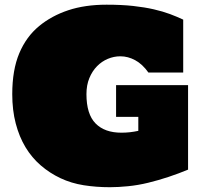

<svg xmlns="http://www.w3.org/2000/svg" viewBox="-20 -781 841 810"><path d="M31.7 -383.8Q31.7 -485.8 61.3 -556.2Q90.8 -626.5 145.5 -671.4Q197.8 -714.4 268.1 -737.8Q338.4 -761.2 429.7 -761.2Q492.7 -761.2 541.5 -755.9Q590.3 -750.5 628.7 -741.7Q667 -732.9 697 -721.7Q727.1 -710.4 752.9 -698.2V-475.1H606Q581.1 -510.3 550.5 -526.9Q520 -543.5 487.8 -543.5Q460.4 -543.5 434.8 -532.7Q409.2 -522 389.2 -501.5Q369.1 -481 356.9 -451.4Q344.7 -421.9 344.7 -383.8Q344.7 -299.3 383.1 -260.3Q421.4 -221.2 492.2 -221.2Q509.8 -221.2 527.6 -223.1Q545.4 -225.1 563.5 -229V-288.1H469.7V-421.9H773.4V-65.4Q734.9 -49.3 691.7 -34.9Q648.4 -20.5 605.2 -10Q562 0.5 520.5 4.6Q479 8.8 443.8 8.8Q386.2 8.8 333.5 0.5Q280.8 -7.8 235.1 -29.3Q189.5 -50.8 151.9 -83.3Q114.3 -115.7 87.6 -159.9Q61 -204.1 46.4 -260Q31.7 -315.9 31.7 -383.8Z"/></svg>

Font: Holtwood One SC
Style: Regular
Weight: 400
Version: Version 1.000